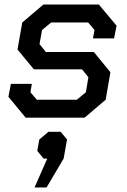

<svg xmlns="http://www.w3.org/2000/svg" viewBox="-20 -518 560 845"><path d="M17 -92 28 -149H120L114 -112L142 -79H318L358 -112L369 -178L341 -213H129L57 -300L78 -419L171 -498H415L493 -405L482 -349H389L396 -386L368 -419H205L165 -386L154 -324L182 -289H393L466 -200L445 -79L352 0H93ZM188 180H172L144 146L153 96L193 62H247L275 96L260 180L185 307H132Z"/></svg>

Font: Chakra Petch Medium
Style: Italic
Weight: 500
Italic angle: -10°
Designer: Katatrad Aksorn Co.,Ltd.
Foundry: Cadson Demak Co.,Ltd.
Version: Version 1.000; ttfautohint (v1.6)